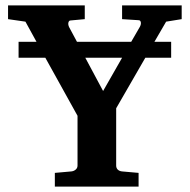

<svg xmlns="http://www.w3.org/2000/svg" viewBox="-20 -691 703 711"><path d="M652.8 -620.1 595.2 -610.8 551.8 -536.1H613.8V-477.1H518.1L410.2 -290V-78.1Q410.2 -68.4 416.3 -62.7Q422.4 -57.1 432.1 -56.2L493.2 -50.8V0H183.1V-50.8L244.1 -56.2Q253.4 -57.1 260.3 -63Q267.1 -68.8 267.1 -78.1V-262.2L147.9 -477.1H48.8V-536.1H115.2L74.2 -610.8L9.8 -620.1V-670.9H293.9V-620.1L241.2 -615.2Q235.4 -615.2 233.4 -607.9Q231.4 -600.6 235.8 -590.8L265.1 -536.1H465.8L498 -591.8Q502.9 -601.1 501.5 -608.6Q500 -616.2 493.2 -616.2L432.1 -620.1V-670.9H652.8ZM295.9 -477.1 361.8 -354 432.1 -477.1Z"/></svg>

Font: Veleka
Style: Bold
Weight: 700
Designer: Stefan Peev, Context Ltd, 2016; SIL International, 1997-2014.
Foundry: Stefan Peev, Context Ltd, 2016
Version: Version 1.000